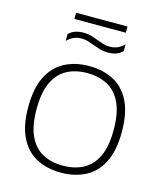

<svg xmlns="http://www.w3.org/2000/svg" viewBox="-127 -961 897 1060"><g transform="rotate(15 322.0 -431.0)"><path d="M322 7Q242 7 182 -24.5Q122 -56 88.2 -123.2Q54.5 -190.5 54.5 -297Q54.5 -404 88.5 -471.5Q122.5 -539 183 -570.5Q243.5 -602 322 -602Q402 -602 462.2 -570.5Q522.5 -539 556 -471.5Q589.5 -404 589.5 -297Q589.5 -190.5 555.8 -123.2Q522 -56 461.5 -24.5Q401 7 322 7ZM322 -33Q388 -33 437.8 -59Q487.5 -85 515.2 -142.8Q543 -200.5 543 -296Q543 -393 515 -451.2Q487 -509.5 437.2 -535.8Q387.5 -562 322 -562Q256.5 -562 207 -536Q157.5 -510 129.8 -452.2Q102 -394.5 102 -299Q102 -202 129.8 -143.5Q157.5 -85 207 -59Q256.5 -33 322 -33ZM399 -700.5Q375.5 -700.5 354.8 -706.8Q334 -713 314.5 -720.5Q296.5 -727 279.5 -732.5Q262.5 -738 244.5 -738Q217.5 -738 197.5 -729.2Q177.5 -720.5 160 -702.5V-741.5Q174.5 -756.5 195.5 -764.2Q216.5 -772 245 -772Q268.5 -772 289.5 -765.8Q310.5 -759.5 329.5 -752Q347.5 -745.5 364.5 -740Q381.5 -734.5 399.5 -734.5Q426.5 -734.5 446.5 -743.2Q466.5 -752 484 -770V-731Q469.5 -716 448.8 -708.2Q428 -700.5 399 -700.5ZM175 -832V-867.5H469V-832Z"/></g></svg>

Font: Encode Sans SC SemiExpanded ExtraLight
Style: Regular
Weight: 250
Width: 6
Designer: Multiple Designers
Foundry: Impallari Type
Version: Version 3.002